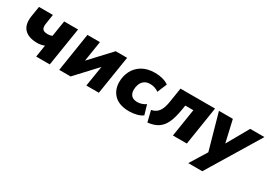

<svg xmlns="http://www.w3.org/2000/svg" viewBox="0 -1226 2963 2128"><g transform="rotate(30 1482.0 -161.5)"><path d="M327 0 351 -153Q325 -144 304 -140Q283 -136 261 -136Q147 -136 94 -193Q41 -250 58 -361L79 -492H257L239 -377Q230 -324 246 -301Q262 -278 311 -278Q345 -278 369 -290L401 -492H579L501 0Z M622 0 699 -492H859L818 -231L1061 -492H1207L1129 0H969L1011 -262L768 0Z M1522 11Q1395 11 1330 -52Q1265 -115 1265 -219Q1265 -293 1297.5 -358Q1330 -423 1396 -463Q1462 -503 1562 -503Q1612 -503 1658.5 -490.5Q1705 -478 1736 -455L1685 -333Q1666 -349 1636 -359Q1606 -369 1577 -369Q1529 -369 1500.5 -347.5Q1472 -326 1459.5 -292Q1447 -258 1447 -222Q1447 -178 1471 -150.5Q1495 -123 1551 -123Q1575 -123 1603.5 -132Q1632 -141 1655 -158L1691 -35Q1662 -12 1614 -0.5Q1566 11 1522 11Z M1760 17 1725 -124Q1784 -135 1816 -178.5Q1848 -222 1861 -309L1890 -492H2332L2255 0H2077L2133 -356H2030L2020 -295Q2003 -192 1973.5 -126.5Q1944 -61 1893 -26.5Q1842 8 1760 17Z M2377 180 2510 -35 2382 -492H2560L2624 -213L2782 -492H2964L2557 180Z"/></g></svg>

Font: Nunito Sans Black
Style: Italic
Weight: 900
Italic angle: -9°
Designer: Vernon Adams
Foundry: Vernon Adams
Version: Version 3.006; ttfautohint (v1.8.3)